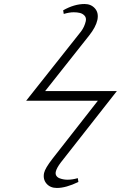

<svg xmlns="http://www.w3.org/2000/svg" viewBox="-20 -787 600 953"><path d="M262.2 146Q229.5 146 210.9 124.5Q192.4 103 198.7 71.8Q203.6 48.3 241.2 0L465.8 -287.1H109.9L382.3 -630.9Q399.4 -653.8 405.8 -682.1Q409.2 -698.7 399.9 -709Q390.6 -719.2 377 -722.7Q363.3 -726.1 346.2 -726.1Q324.2 -726.1 296.4 -717.8L293.5 -735.8Q348.6 -767.1 399.9 -767.1Q432.1 -767.1 451.4 -745.1Q470.7 -723.1 463.4 -688Q455.6 -652.8 423.3 -611.8L204.1 -335H560.1L282.2 19Q260.3 47.9 256.8 65.9Q254.4 77.6 260 85.9Q265.6 94.2 276.4 98.1Q287.1 102.1 296.6 103.5Q306.2 105 315.9 105Q338.9 105 366.2 97.2L369.1 116.2Q307.1 146 262.2 146Z"/></svg>

Font: Linux Biolinum G
Style: Italic
Weight: 400
Italic angle: -12°
Designer: Philipp H. Poll
Foundry: Philipp H. Poll
Version: Version 0.5.1